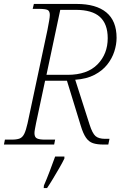

<svg xmlns="http://www.w3.org/2000/svg" viewBox="-34 -734 675 975"><path d="M-14 0 -9 -25H26Q51 -25 65.5 -30.5Q80 -36 89 -54Q98 -72 106 -108L207 -582Q212 -608 215.5 -628Q219 -648 219 -658Q219 -678 207.5 -683.5Q196 -689 162 -689H132L138 -714H355Q454 -714 506 -671Q558 -628 558 -542Q558 -508 546.5 -472.5Q535 -437 510.5 -406Q486 -375 446 -354Q406 -333 348 -329L421 -101Q435 -57 451 -43Q467 -29 500 -29H522L516 0H491Q459 0 438 -7Q417 -14 402.5 -35Q388 -56 376 -96L306 -324H195L149 -108Q146 -92 143.5 -79Q141 -66 141 -58Q141 -37 154 -31Q167 -25 193 -25H246L241 0ZM309 -354Q409 -354 461 -407Q513 -460 513 -540Q513 -612 473.5 -648Q434 -684 350 -684H272L202 -354ZM189 208Q203 176 218 136.5Q233 97 246 61H293V71Q283 92 267 119.5Q251 147 234.5 174.5Q218 202 205 221H188Z"/></svg>

Font: Noto Serif ExtraLight
Style: Italic
Weight: 200
Italic angle: -12°
Designer: Monotype Design Team
Foundry: Monotype Imaging Inc.
Version: Version 2.014; ttfautohint (v1.8.4.7-5d5b)